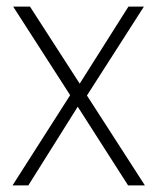

<svg xmlns="http://www.w3.org/2000/svg" viewBox="-20 -563 478 583"><path d="M369 0 216 -239 66 0H18L193 -274L20 -543H71L222 -309L370 -543H417L244 -273L420 0Z"/></svg>

Font: Poppins ExtraLight
Style: Regular
Weight: 275
Designer: Ninad Kale (Devanagari), Jonny Pinhorn (Latin)
Foundry: Indian Type Foundry
Version: Version 3.200;PS 1.000;hotconv 16.6.54;makeotf.lib2.5.65590